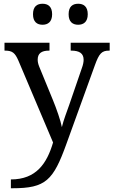

<svg xmlns="http://www.w3.org/2000/svg" viewBox="-20 -764 605 1024"><path d="M207 -632C235 -632 258 -647 258 -688C258 -730 235 -744 207 -744C178 -744 156 -730 156 -688C156 -647 178 -632 207 -632ZM397 -632C425 -632 448 -647 448 -688C448 -730 425 -744 397 -744C368 -744 346 -730 346 -688C346 -647 368 -632 397 -632ZM38 240H47C224 240 264 198 334 4L486 -416C509 -480 523 -494 562 -494H565V-536H357V-494H360C404 -494 426 -479 426 -445C426 -434 423 -418 417 -402L350 -207C336 -167 319 -124 310 -86C304 -119 281 -185 262 -231L189 -409C183 -424 181 -435 181 -446C181 -479 201 -494 241 -494H244V-536H4V-494H7C46 -494 60 -482 78 -441L263 -4C230 108 173 193 38 193Z"/></svg>

Font: Noto Serif Thai
Style: Regular
Weight: 400
Designer: Monotype Design Team
Foundry: Monotype Imaging Inc.
Version: Version 1.901